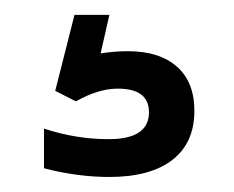

<svg xmlns="http://www.w3.org/2000/svg" viewBox="-20 -20 314 258"><path d="M127 217.8Q84 217.8 39.1 206.1V152.8Q82 167 126 167Q180.2 167 180.2 130.9Q180.2 99.1 138.2 99.1Q112.3 99.1 82 116.2L54.2 102.1L80.1 0H127L115.2 51.8Q133.8 48.8 151.9 48.8Q194.3 48.8 217.8 69.6Q241.2 90.3 241.2 128.9Q241.2 171.9 211.7 194.8Q182.1 217.8 127 217.8Z"/></svg>

Font: LT Wave
Style: Regular
Weight: 400
Designer: Daniel Lyons
Version: Version 2.5 (Glyphs App)